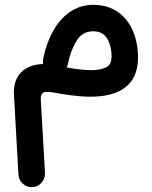

<svg xmlns="http://www.w3.org/2000/svg" viewBox="-20 -379 631 798"><path d="M367.7 -358.9C243.7 -358.9 180.2 -240.7 159.2 -132.8C158.7 -128.9 158.2 -125 158.2 -121.1C158.2 -118.7 158.2 -115.7 158.7 -112.8C84.5 -110.8 37.6 -68.8 37.6 4.9C37.6 8.3 37.6 12.2 38.1 16.1L56.6 346.7C58.6 376 82.5 398.9 111.8 398.9C127.9 398.9 141.1 393.1 151.4 381.8C161.6 370.6 167 357.4 167 342.8V338.9L149.4 32.7V29.8C149.4 4.4 164.1 2.9 178.2 2.9C184.6 2.9 191.4 3.4 199.2 4.9C245.6 13.2 301.3 22.9 356 22.9C468.8 22.9 553.7 -19 553.7 -140.1C553.7 -179.2 546.9 -215.3 533.2 -248.5C505.4 -314.9 449.7 -358.9 367.7 -358.9ZM262.2 -113.3C269.5 -150.4 281.7 -182.1 297.9 -209C314 -235.8 336.9 -249 367.7 -249C394.5 -249 414.1 -238.3 426.3 -217.3C438 -195.8 443.8 -171.9 443.8 -146C443.8 -121.6 436 -106 419.9 -98.6C403.8 -91.3 384.3 -87.4 361.3 -87.4C328.1 -87.4 292.5 -92.3 257.3 -98.6C259.8 -103 261.2 -107.9 262.2 -113.3Z"/></svg>

Font: Mikhak SemiBold
Style: Regular
Weight: 600
Designer: Amin Abedi
Version: Version 3.2